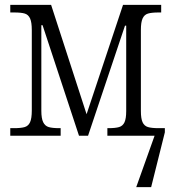

<svg xmlns="http://www.w3.org/2000/svg" viewBox="-20 -555 707 785"><path d="M654 -14 598 210H537L612 0H419V-31H423Q452 -31 467 -35.5Q482 -40 489 -55Q496 -70 496 -101V-450H491L340 0H303L154 -452H149V-102Q149 -71 156.5 -55.5Q164 -40 179 -35.5Q194 -31 223 -31H228V0H22V-31H37Q66 -31 81 -35.5Q96 -40 103 -55.5Q110 -71 110 -103V-432Q110 -464 103 -479.5Q96 -495 81.5 -499.5Q67 -504 38 -504H22V-535H189L334 -88L483 -535H639V-504H628Q600 -504 585 -499.5Q570 -495 563 -479.5Q556 -464 556 -433V-101Q556 -70 563 -55Q570 -40 585 -35.5Q600 -31 629 -31H654Z"/></svg>

Font: Noto Serif NarrowLight
Style: Regular
Weight: 300
Width: 4
Designer: Monotype Design Team
Foundry: Monotype Imaging Inc.
Version: Version 1.001